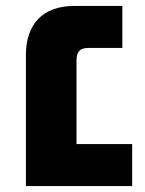

<svg xmlns="http://www.w3.org/2000/svg" viewBox="-20 -625 486 645"><path d="M67 0H424V-141H237V-421C237 -450 247 -464 277 -464H391V-605H229C123 -605 67 -543 67 -440Z"/></svg>

Font: Noto Sans Hebrew Extra
Style: Regular
Weight: 800
Designer: Monotype Design Team
Foundry: Monotype Imaging Inc.
Version: Version 1.902